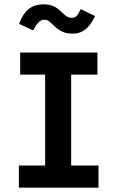

<svg xmlns="http://www.w3.org/2000/svg" viewBox="-20 -865 540 885"><path d="M67 0V-102H188V-521H73V-623H429V-521H308V-102H434V0ZM352 -823 418 -791Q398 -748 373 -729Q348 -710 317 -710Q286 -710 266.5 -719.5Q247 -729 233.5 -742Q220 -755 209.5 -764.5Q199 -774 185 -774Q169 -774 156.5 -760.5Q144 -747 133 -725L68 -755Q85 -802 112.5 -823.5Q140 -845 181 -845Q209 -845 227.5 -836Q246 -827 259 -814Q272 -801 284 -792Q296 -783 310 -783Q327 -783 335.5 -794Q344 -805 352 -823Z"/></svg>

Font: Inconsolata ExtraBold
Style: Regular
Weight: 800
Designer: Raph Levien, Cyreal, Brenton Simpson
Foundry: Raph Levien, Cyreal, Google
Version: Version 3.001